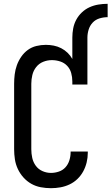

<svg xmlns="http://www.w3.org/2000/svg" viewBox="-20 -978 584 1006"><path d="M359 -781Q359 -805 363.5 -829Q368 -853 379.5 -874.5Q391 -896 409 -913Q427 -930 449 -940Q471 -950 495 -954Q519 -958 544 -958V-888Q522 -888 501 -881.5Q480 -875 465.5 -859.5Q451 -844 444.5 -823Q438 -802 438 -781ZM247 8Q220 8 193.5 3Q167 -2 144 -15Q121 -28 103 -48Q85 -68 73.5 -92.5Q62 -117 58 -143.5Q54 -170 54 -196V-539Q54 -563 57 -588Q60 -613 68.5 -636.5Q77 -660 91.5 -681Q106 -702 126 -716.5Q146 -731 170.5 -737Q195 -743 220 -743Q241 -743 261.5 -739Q282 -735 300.5 -725.5Q319 -716 334 -701.5Q349 -687 359 -669V-781H438V-535H359V-551Q359 -574 353 -595.5Q347 -617 332 -633Q317 -649 295.5 -656Q274 -663 252 -663Q228 -663 206 -654Q184 -645 169.5 -626.5Q155 -608 149.5 -585Q144 -562 144 -539V-196Q144 -173 149 -150.5Q154 -128 167.5 -109.5Q181 -91 202.5 -81.5Q224 -72 247 -72Q268 -72 288.5 -79Q309 -86 323 -101.5Q337 -117 343.5 -138Q350 -159 350 -180V-184H440V-177Q440 -152 434 -127Q428 -102 416 -80Q404 -58 386 -40.5Q368 -23 345 -12Q322 -1 297 3.5Q272 8 247 8Z"/></svg>

Font: Iosevka Custom Medium
Style: Regular
Weight: 500
Monospace: yes
Designer: Belleve Invis
Foundry: Belleve Invis
Version: Version 32.5.0; ttfautohint (v1.8.4)